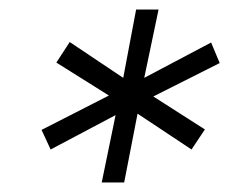

<svg xmlns="http://www.w3.org/2000/svg" viewBox="-20 -762 480 402"><path d="M301 -560 409 -491 381 -449 268 -524 240 -380H193L222 -521L86 -449L67 -490L208 -562L98 -631L126 -674L238 -599L265 -742H312L282 -599L422 -673L440 -630Z"/></svg>

Font: Montserrat Alternates
Style: Italic
Weight: 400
Italic angle: -11.3°
Designer: Julieta Ulanovsky
Foundry: Julieta Ulanovsky
Version: Version 7.200